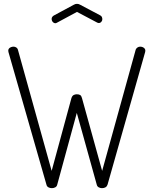

<svg xmlns="http://www.w3.org/2000/svg" viewBox="-20 -974 800 1000"><path d="M250 6Q240 6 232 1.5Q224 -3 222 -12L24 -703Q23 -706 23 -710Q23 -717 27 -721.5Q31 -726 37.5 -728.5Q44 -731 50 -731Q58 -731 64.5 -727Q71 -723 73 -716L249 -84L352 -463Q356 -475 363.5 -479Q371 -483 380 -483Q391 -483 397.5 -479Q404 -475 407 -463L512 -84L687 -716Q690 -723 696.5 -727Q703 -731 710 -731Q717 -731 723 -728.5Q729 -726 733 -721.5Q737 -717 737 -710Q737 -706 736 -703L540 -12Q537 -3 529.5 1.5Q522 6 511 6Q502 6 494 1.5Q486 -3 484 -12L380 -386L278 -12Q276 -3 268 1.5Q260 6 250 6ZM269 -853Q261 -853 255 -859.5Q249 -866 249 -876Q249 -881 252 -885.5Q255 -890 260 -893L364 -949Q372 -954 381 -954Q390 -954 398 -949L502 -894Q508 -891 510.5 -885.5Q513 -880 513 -874Q513 -866 507.5 -860Q502 -854 494 -854Q492 -854 489.5 -855Q487 -856 485 -857L381 -912L277 -856Q275 -855 273 -854Q271 -853 269 -853Z"/></svg>

Font: Dosis Light
Style: Regular
Weight: 300
Designer: EdgarTolentino, PabloImpallari, IginoMarini
Foundry: EdgarTolentino, PabloImpallari, IginoMarini
Version: Version 3.001; ttfautohint (v1.8.2)